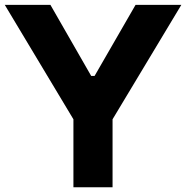

<svg xmlns="http://www.w3.org/2000/svg" viewBox="-21 -787 782 807"><path d="M287.6 0V-285.6L-1 -766.6H190.9L362.3 -467.8H376.5L548.8 -766.6H741.2L452.1 -285.6V0Z"/></svg>

Font: Acari Sans Neue Black
Style: Regular
Weight: 900
Designer: Alfredo Marco Pradil
Foundry: Alfredo Marco Pradil
Version: Version 1.045;June 16, 2019;FontCreator 11.5.0.2425 64-bit; 